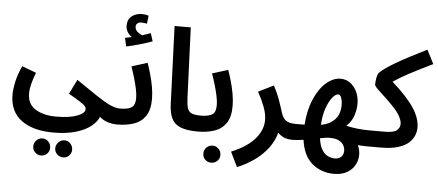

<svg xmlns="http://www.w3.org/2000/svg" viewBox="-62 -937 3099 1357"><g transform="rotate(5 1487.5 -259.0)"><path d="M31 -140Q31 -176 41.5 -228Q52 -280 82 -347L183 -309Q165 -262 156 -226Q147 -190 147 -159Q147 -84 204.5 -48.5Q262 -13 352 -13Q447 -13 501 -34Q555 -55 555 -83Q555 -95 546.5 -105Q538 -115 511 -132.5Q484 -150 428 -182L479 -285Q565 -226 623 -187Q681 -148 722 -128.5Q763 -109 798 -109Q827 -109 840.5 -93.5Q854 -78 854 -54Q854 -29 837 -12Q820 5 788 5Q751 5 719.5 -5Q688 -15 661 -38Q647 -3 607.5 29Q568 61 501.5 81Q435 101 341 101Q198 101 115 40.5Q32 -20 31 -140ZM426 270Q401 270 383 252.5Q365 235 365 211Q365 186 383 167.5Q401 149 426 149Q451 149 468 167.5Q485 186 485 211Q485 235 468 252.5Q451 270 426 270ZM270 270Q244 270 226.5 252.5Q209 235 209 211Q209 186 226.5 167.5Q244 149 270 149Q295 149 312 167.5Q329 186 329 211Q329 235 312 252.5Q295 270 270 270Z M787 5 797 -109Q852 -109 878 -125.5Q904 -142 904 -192Q904 -220 896 -257.5Q888 -295 876 -336Q864 -377 851 -413L963 -448Q975 -414 987.5 -370.5Q1000 -327 1008 -281.5Q1016 -236 1016 -196Q1016 -116 985 -72.5Q954 -29 902 -12Q850 5 787 5ZM802 -550 788 -610Q817 -615 835 -620Q817 -632 804.5 -652Q792 -672 792 -697Q792 -743 822.5 -765.5Q853 -788 893 -788Q919 -788 941 -780L934 -723Q924 -725 915 -726.5Q906 -728 895 -728Q877 -728 866.5 -719Q856 -710 856 -696Q856 -674 873.5 -659Q891 -644 908 -639Q941 -649 967 -659L985 -602Q949 -589 898 -574Q847 -559 802 -550Z M1359 5Q1279 5 1234.5 -13.5Q1190 -32 1171.5 -71.5Q1153 -111 1151 -172L1130 -724H1245L1265 -227Q1267 -178 1275 -153Q1283 -128 1305 -118.5Q1327 -109 1369 -109Q1399 -109 1412.5 -93.5Q1426 -78 1426 -54Q1426 -29 1408.5 -12Q1391 5 1359 5Z M1359 5 1369 -109Q1424 -109 1450 -125.5Q1476 -142 1476 -192Q1476 -220 1468 -257.5Q1460 -295 1448 -336Q1436 -377 1423 -413L1535 -448Q1547 -414 1559.5 -370.5Q1572 -327 1580 -281.5Q1588 -236 1588 -196Q1588 -116 1557 -72.5Q1526 -29 1474 -12Q1422 5 1359 5ZM1472 216Q1446 216 1428.5 199Q1411 182 1411 157Q1411 131 1428.5 113Q1446 95 1472 95Q1497 95 1514.5 113Q1532 131 1532 157Q1532 182 1514.5 199Q1497 216 1472 216Z M1656 231 1605 126Q1718 79 1771.5 16Q1825 -47 1825 -116Q1825 -161 1806 -211Q1787 -261 1758 -313L1866 -366Q1892 -318 1909.5 -269Q1927 -220 1935 -192Q1949 -143 1972.5 -126Q1996 -109 2040 -109Q2069 -109 2083 -93.5Q2097 -78 2097 -54Q2097 -29 2079.5 -12Q2062 5 2030 5Q1995 5 1969 -6Q1943 -17 1926 -37Q1910 24 1870.5 75.5Q1831 127 1775 166.5Q1719 206 1656 231Z M2030 5 2040 -109Q2054 -109 2071 -109Q2088 -109 2106 -109Q2113 -212 2146.5 -290Q2180 -368 2229.5 -411.5Q2279 -455 2333 -455Q2370 -455 2400 -433.5Q2430 -412 2448 -374Q2466 -336 2466 -286Q2466 -249 2452 -205.5Q2438 -162 2401 -127Q2479 -109 2565 -109Q2595 -109 2608.5 -93.5Q2622 -78 2622 -54Q2622 -29 2605 -12Q2588 5 2556 5Q2528 5 2494 2Q2510 36 2509 74Q2508 112 2489 145Q2470 178 2433 198.5Q2396 219 2341 219Q2253 219 2188 165Q2123 111 2108 -2Q2063 5 2030 5ZM2324 -343Q2306 -343 2283.5 -315.5Q2261 -288 2243 -237.5Q2225 -187 2221 -118Q2283 -129 2319 -167Q2355 -205 2355 -272Q2355 -297 2347.5 -320Q2340 -343 2324 -343ZM2340 110Q2367 110 2384 94Q2401 78 2401 50Q2401 32 2391.5 13Q2382 -6 2358 -19Q2334 -32 2291 -32Q2277 -32 2259.5 -29.5Q2242 -27 2223 -23Q2230 29 2248 58Q2266 87 2290.5 98.5Q2315 110 2340 110Z M2556 5 2566 -109H2674Q2739 -109 2760.5 -128Q2782 -147 2782 -173Q2782 -196 2764.5 -228.5Q2747 -261 2707 -301Q2676 -333 2646.5 -360Q2617 -387 2597.5 -406.5Q2578 -426 2578 -436Q2578 -457 2583 -483.5Q2588 -510 2598 -521Q2630 -553 2711.5 -600.5Q2793 -648 2925 -713L2975 -615Q2876 -567 2811 -532.5Q2746 -498 2699 -466Q2808 -369 2855.5 -296.5Q2903 -224 2903 -157Q2903 -132 2892.5 -104Q2882 -76 2855.5 -51Q2829 -26 2780 -10.5Q2731 5 2655 5Z"/></g></svg>

Font: Noto Sans Arabic UI SmCn SmBd
Style: Regular
Weight: 600
Width: 4
Designer: Monotype Design Team, Nadine Chahine and Nizar Qandah
Foundry: Monotype Imaging Inc.
Version: Version 2.010; ttfautohint (v1.8.4.7-5d5b)